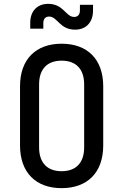

<svg xmlns="http://www.w3.org/2000/svg" viewBox="-20 -967 640 997"><path d="M370 -813C426 -813 463 -850 463 -912V-942H395V-913C395 -890 383 -879 365 -879C321 -879 311 -947 230 -947C174 -947 137 -910 137 -849V-818H205V-847C205 -870 217 -881 235 -881C279 -881 289 -813 370 -813ZM300 10C433 10 516 -70 516 -212V-519C516 -660 433 -740 300 -740C167 -740 84 -660 84 -519V-212C84 -70 167 10 300 10ZM300 -78C225 -78 183 -122 183 -202V-529C183 -608 225 -652 300 -652C375 -652 417 -608 417 -529V-202C417 -122 375 -78 300 -78Z"/></svg>

Font: JetBrains Mono Medium
Style: Regular
Weight: 436
Monospace: yes
Designer: Philipp Nurullin, Konstantin Bulenkov
Foundry: JetBrains
Version: Version 2.305